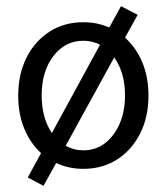

<svg xmlns="http://www.w3.org/2000/svg" viewBox="-20 -539 540 622"><path d="M121 63 70 36 113 -43Q78 -75 58.5 -122.5Q39 -170 39 -229Q39 -299 66 -352.5Q93 -406 140.5 -436.5Q188 -467 250 -467Q295 -467 334 -450L372 -519L426 -491L385 -417Q421 -385 441 -337Q461 -289 461 -229Q461 -160 434 -106.5Q407 -53 359.5 -22.5Q312 8 250 8Q202 8 162 -11ZM115 -230Q115 -157 148 -108L304 -394Q279 -407 250 -407Q191 -407 153 -357.5Q115 -308 115 -230ZM250 -52Q290 -52 320 -75Q350 -98 367.5 -138Q385 -178 385 -230Q385 -304 350 -353L193 -67Q219 -52 250 -52Z"/></svg>

Font: Inconsolata Nerd Font Mono
Style: Regular
Weight: 400
Monospace: yes
Designer: Raph Levien, Cyreal, Brenton Simpson
Foundry: Raph Levien, Cyreal, Google
Version: Version 3.000; ttfautohint (v1.8.3);Nerd Fonts 3.0.2